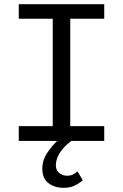

<svg xmlns="http://www.w3.org/2000/svg" viewBox="-20 -676 590 921"><path d="M70 0H254Q229 24 206 58Q183 92 183 134Q183 180 212.5 202.5Q242 225 286 225Q315 225 337.5 214.5Q360 204 377 189L352 146Q343 154 331 160.5Q319 167 302 167Q282 167 265 154.5Q248 142 248 116Q248 88 266 58.5Q284 29 322 0H480V-71H317V-586H480V-656H70V-586H233V-71H70Z"/></svg>

Font: Codetta
Style: Regular
Weight: 400
Italic angle: -11°
Designer: Ulrich Proeller
Foundry: PROSA GmbH
Version: Version 2.00;September 29, 2018;FontCreator 11.5.0.2427 64-b